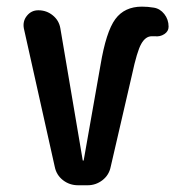

<svg xmlns="http://www.w3.org/2000/svg" viewBox="-20 -550 540 570"><path d="M142.6 -54.7 50.8 -465.8Q46.9 -487.3 60.1 -503.4Q73.2 -519.5 93.8 -519.5Q118.2 -519.5 136.7 -504.4Q155.3 -489.3 159.2 -465.8L225.6 -74.2Q225.6 -73.2 226.6 -73.2Q228.5 -73.2 228.5 -74.2L278.3 -356.4Q294.9 -456.1 322.3 -493.2Q349.6 -530.3 401.4 -530.3Q418.9 -530.3 436.5 -527.3Q455.1 -524.4 467.8 -508.3Q480.5 -492.2 480.5 -470.7Q480.5 -457 467.8 -448.7Q455.1 -440.4 439.5 -442.4H430.7Q412.1 -442.4 399.4 -419.9Q386.7 -397.5 372.1 -329.1L308.6 -54.7Q303.7 -30.3 284.2 -15.1Q264.6 0 240.2 0H211.9Q186.5 0 167 -15.1Q147.5 -30.3 142.6 -54.7Z"/></svg>

Font: Rounded Mgen+ 1m medium
Style: Regular
Weight: 500
Designer: [Source Han Sans]
Ryoko NISHIZUKA  (kana & ideographs); Paul D. Hunt (Latin, Greek & Cyrillic); Wenlong ZHANG  (bopomofo
Version: Version 1.059.20150602